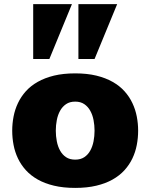

<svg xmlns="http://www.w3.org/2000/svg" viewBox="-20 -895 728 929"><path d="M343.8 14.2Q286.1 14.2 241.2 3.4Q196.3 -7.3 162.6 -26.4Q128.9 -45.4 105.2 -71.5Q81.5 -97.7 66.9 -128.4Q52.2 -159.2 45.7 -193.4Q39.1 -227.5 39.1 -262.7Q39.1 -297.4 45.7 -331.3Q52.2 -365.2 66.9 -396.2Q81.5 -427.2 105 -453.4Q128.4 -479.5 162.4 -498.8Q196.3 -518.1 241.2 -529.1Q286.1 -540 343.8 -540Q401.4 -540 446.3 -529.1Q491.2 -518.1 525.1 -498.8Q559.1 -479.5 582.5 -453.4Q606 -427.2 620.6 -396.2Q635.3 -365.2 641.8 -331.3Q648.4 -297.4 648.4 -262.7Q648.4 -227.5 641.8 -193.4Q635.3 -159.2 620.6 -128.4Q606 -97.7 582.3 -71.5Q558.6 -45.4 524.9 -26.4Q491.2 -7.3 446.3 3.4Q401.4 14.2 343.8 14.2ZM250 -262.7Q250 -236.3 254.9 -211.2Q259.8 -186 270.8 -166.3Q281.7 -146.5 299.6 -134.5Q317.4 -122.6 343.8 -122.6Q370.1 -122.6 387.9 -134.5Q405.8 -146.5 416.7 -166.3Q427.7 -186 432.6 -211.2Q437.5 -236.3 437.5 -262.7Q437.5 -289.1 432.6 -314.2Q427.7 -339.4 416.7 -359.1Q405.8 -378.9 387.9 -391.1Q370.1 -403.3 343.8 -403.3Q317.4 -403.3 299.6 -391.1Q281.7 -378.9 270.8 -359.1Q259.8 -339.4 254.9 -314.2Q250 -289.1 250 -262.7ZM140.6 -609.4V-875H328.1L218.8 -609.4ZM359.4 -609.4V-875H546.9L437.5 -609.4Z"/></svg>

Font: Candal
Style: Regular
Weight: 400
Designer: vernon adams
Foundry: vernon adams
Version: Version 1.000